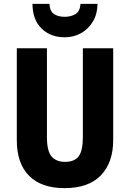

<svg xmlns="http://www.w3.org/2000/svg" viewBox="-20 -964 672 994"><path d="M566 -239Q566 -122 502 -56Q438 10 314 10Q194 10 130.5 -54Q67 -118 67 -238V-714H223V-254Q223 -182 247 -154Q271 -126 317 -126Q365 -126 387 -154.5Q409 -183 409 -255V-714H566ZM485 -944Q484 -891 461 -852.5Q438 -814 400 -792.5Q362 -771 315 -771Q242 -771 195.5 -816Q149 -861 148 -944H236Q238 -906 259.5 -891.5Q281 -877 315 -877Q347 -877 370.5 -891Q394 -905 397 -944Z"/></svg>

Font: Noto Sans Kannada Condensed ExtraBold
Style: Regular
Weight: 800
Width: 3
Designer: Jelle Bosma - Monotype Design Team
Foundry: Monotype Imaging Inc.
Version: Version 2.005; ttfautohint (v1.8.4.7-5d5b)